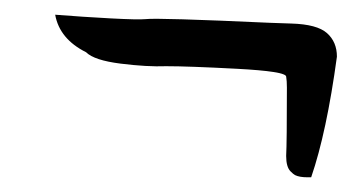

<svg xmlns="http://www.w3.org/2000/svg" viewBox="-20 -390 478 261"><path d="M398 -149Q387 -149 381 -152Q379 -153 375 -157Q369 -163 369 -178Q370 -196 370 -271Q370 -280 369 -286Q368 -293 302 -296.5Q236 -300 206 -300Q180 -299 144 -303.5Q108 -308 97 -319Q61 -337 55 -370Q93 -367 130.5 -365Q168 -363 178 -364Q194 -366 347 -359L376 -358Q411 -357 424.5 -345Q438 -333 438 -313Q424 -210 403 -149Z"/></svg>

Font: Long Cang
Style: Regular
Weight: 400
Designer: ZhongQi
Foundry: ZhongQi
Version: Version 2.001